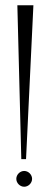

<svg xmlns="http://www.w3.org/2000/svg" viewBox="-20 -702 188 730"><path d="M46 -682 61 -97H79L107 -682ZM102 -22C102 -38 88 -52 72 -52C56 -52 42 -38 42 -22C42 -6 56 8 72 8C88 8 102 -6 102 -22Z"/></svg>

Font: Bigelow Rules
Style: Regular
Weight: 400
Designer: Astigmatic (AOETI)
Foundry: Astigmatic (AOETI)
Version: Version 1.000